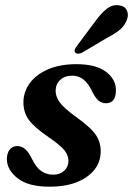

<svg xmlns="http://www.w3.org/2000/svg" viewBox="-20 -711 514 742"><path d="M185.5 -36Q212 -36 228.2 -51.2Q244.5 -66.5 244.5 -89Q244.5 -110 229.5 -129.5Q214.5 -149 168.5 -180.5Q114 -217.5 92 -247Q70 -276.5 70.5 -318Q71.5 -358 96 -390.8Q120.5 -423.5 166 -443.2Q211.5 -463 275.5 -463Q350.5 -463 389 -434Q427.5 -405 428 -364Q428.5 -312 389.5 -312Q372.5 -312 359.8 -323Q347 -334 334 -362Q320 -390 302 -404.2Q284 -418.5 259 -418.5Q230 -418.5 212.5 -402Q195 -385.5 195 -359.5Q195 -338 210.5 -316Q226 -294 274 -259Q332.5 -217.5 351.8 -187.5Q371 -157.5 369 -120Q366.5 -62.5 313.2 -26Q260 10.5 171.5 10.5Q89 10.5 47.8 -22.2Q6.5 -55 6.5 -97Q7 -119.5 17.5 -133Q28 -146.5 46 -146.5Q65 -146.5 78.5 -133.8Q92 -121 104.5 -95Q121 -62 140.8 -49Q160.5 -36 185.5 -36ZM347 -627Q369.5 -658.5 392 -676.5Q414.5 -694.5 440 -690.5Q463 -687.5 470.5 -670.2Q478 -653 470 -633.5Q462 -612 443.8 -596.5Q425.5 -581 396.5 -566.5L296.5 -507Q288.5 -503.5 281 -503.5Q273.5 -503.5 270.5 -508.5Q266.5 -514 269.5 -520.8Q272.5 -527.5 278 -534.5Z"/></svg>

Font: Fraunces 72pt Soft SemiBold
Style: Italic
Weight: 600
Italic angle: -16°
Version: Version 1.000;[b76b70a41]